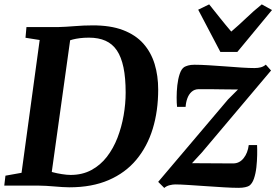

<svg xmlns="http://www.w3.org/2000/svg" viewBox="-28 -870 1295 900"><path d="M96 -743H241.5Q280.5 -744 322.2 -747.5Q364 -751 405 -751Q489.5 -751.5 548.5 -729Q607.5 -706.5 643.8 -665.8Q680 -625 696.8 -570Q713.5 -515 713.5 -450Q713.5 -350 688 -266.5Q662.5 -183 611 -121.2Q559.5 -59.5 481.2 -25.8Q403 8 297.5 8Q282 8 264 6.8Q246 5.5 226.8 4Q207.5 2.5 188.5 1.2Q169.5 0 152 0H-8L-2.5 -46.5L73 -60L158 -682.5L91.5 -693ZM209.5 -27 198 -71Q201 -67.5 219.8 -62.5Q238.5 -57.5 262 -53.8Q285.5 -50 303 -50Q358 -50 400.5 -73Q443 -96 473.2 -135.2Q503.5 -174.5 522.8 -224.5Q542 -274.5 551.5 -329Q561 -383.5 561 -436Q561 -505 550.8 -554Q540.5 -603 519.8 -633.8Q499 -664.5 466.5 -679Q434 -693.5 389 -693.5Q365 -693.5 346 -691Q327 -688.5 313.5 -685Q300 -681.5 292 -677.5L304.5 -708ZM1087.5 -450.5Q1073.5 -450.5 1054 -450.8Q1034.5 -451 1012.5 -451.2Q990.5 -451.5 969.5 -451.8Q948.5 -452 930.8 -452Q913 -452 903 -452Q883.5 -451.5 870.5 -440Q857.5 -428.5 850.5 -409.8Q843.5 -391 842 -369H802Q800 -386 800 -413.5Q800 -441 803.2 -470.5Q806.5 -500 814.5 -523.8Q822.5 -547.5 836 -556Q842 -559.5 853.8 -563Q865.5 -566.5 883.5 -566.5Q911 -566.5 949.2 -564.2Q987.5 -562 1028.5 -558.8Q1069.5 -555.5 1105.8 -553.2Q1142 -551 1165 -551Q1181.5 -551 1194.5 -554.5Q1207.5 -558 1218 -567L1242.5 -539.5L918.5 -155.5L872 -105Q892 -105 916.5 -104.8Q941 -104.5 967 -104.5Q993 -104.5 1018 -104.2Q1043 -104 1065 -104Q1094.5 -104 1114 -128.5Q1133.5 -153 1138 -190H1177Q1178 -171.5 1177.5 -143.5Q1177 -115.5 1173.8 -86Q1170.5 -56.5 1162.5 -33Q1154.5 -9.5 1140.5 0.5Q1134.5 4.5 1121.5 7.5Q1108.5 10.5 1090 10.5Q1062 10.5 1021 8Q980 5.5 936 2.5Q892 -0.5 854 -3Q816 -5.5 793 -5.5Q782 -5.5 767 -1.8Q752 2 742 11L713.5 -17.5L1041 -404ZM1005 -626.5 901 -824.5 952.5 -849.5Q977.5 -818.5 1003.2 -786Q1029 -753.5 1056 -722Q1093 -753.5 1126.8 -786Q1160.5 -818.5 1199 -849.5L1247 -823L1084.5 -626.5Z"/></svg>

Font: Merriweather Light 18pt
Style: Bold Italic
Weight: 700
Italic angle: -7.8°
Version: Version 2.101